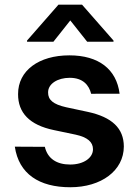

<svg xmlns="http://www.w3.org/2000/svg" viewBox="-20 -789 589 820"><path d="M369.3 -388.5 490.8 -388.8C477.6 -493.6 401.3 -552.6 276.3 -552.6C146.3 -552.6 56.8 -487.9 57.2 -387.1C56.8 -307.5 105.8 -255 210.6 -233.3L303.6 -213.8C353.7 -202.8 377.1 -182.5 377.1 -151.6C377.1 -114.3 336.6 -86.3 279.8 -86.3C221.6 -86.3 183.2 -111.9 171.5 -161.9L43.3 -162.6C60.4 -46.5 147 10.7 280.2 10.7C412.3 10.7 508.5 -60 508.9 -163.4C508.5 -241.1 458.5 -288.7 355.5 -311.1L262.4 -331C207 -343.4 185 -362.6 185.4 -394.2C185 -431.1 225.9 -456.7 277.7 -456.7C334.5 -456.7 360.1 -425.4 369.3 -388.5ZM95.5 -610.8H208.1L280.2 -701.7L352.3 -610.8H464.8V-615.8L330.3 -769.2H229.8L95.5 -615.8Z"/></svg>

Font: Margiela Sans Semi Bold
Style: Regular
Weight: 600
Designer: Stefan Endress, Andreas Faust
Version: Version 1.100;FEAKit 1.0